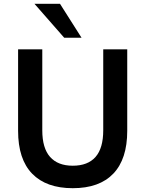

<svg xmlns="http://www.w3.org/2000/svg" viewBox="-20 -978 762 1008"><path d="M362 10Q223 10 149 -66Q75 -142 75 -291V-719H202V-294Q202 -200 243 -154Q284 -108 362 -108Q441 -108 481.5 -154Q522 -200 522 -294V-719H648V-291Q648 -143 575 -66.5Q502 10 362 10ZM317 -780 161 -958H295L408 -780Z"/></svg>

Font: Nunitoga
Style: Bold
Weight: 700
Designer: Vernon Adams
Foundry: Vernon Adams
Version: Version 1.0